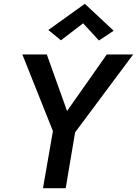

<svg xmlns="http://www.w3.org/2000/svg" viewBox="-20 -985 717 1005"><path d="M539 -700 331 -404 225 -700H97L257 -299L205 0H324L373 -292L677 -700ZM415 -863 498 -773 575 -824 424 -965 233 -828 299 -774Z"/></svg>

Font: Jost Medium
Style: Italic
Weight: 500
Italic angle: -5°
Version: Version 3.710